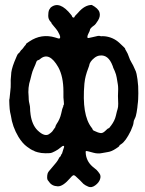

<svg xmlns="http://www.w3.org/2000/svg" viewBox="-20 -588 587 778"><path d="M179 -548 185 -557Q221 -588 269 -527Q272 -523 272 -521.5Q272 -520 274.5 -518Q277 -516 279.5 -517Q282 -518 282 -519.5Q282 -521 285 -524.5Q288 -528 296 -536Q323 -568 352 -568Q378 -554 383 -538.5Q388 -523 377.5 -505.5Q367 -488 360 -484Q344 -473 344 -465Q344 -463 339 -453.5Q334 -444 334 -438.5Q334 -433 339 -434Q344 -435 353 -437Q383 -445 385 -442L391 -441Q391 -442 405 -441Q439 -437 463.5 -414.5Q488 -392 487 -391Q486 -390 492 -380.5Q498 -371 502 -358.5Q506 -346 513 -334.5Q520 -323 524 -313Q528 -303 530.5 -298.5Q533 -294 537 -267Q541 -240 540.5 -210Q540 -180 539 -174.5Q538 -169 537.5 -162Q537 -155 536.5 -151.5Q536 -148 533.5 -132Q531 -116 526 -107Q521 -98 521 -90.5Q521 -83 510 -58Q489 -15 471 -4Q464 0 463.5 3Q463 6 450 14Q432 26 417.5 28Q403 30 395 32Q377 36 359 31Q331 23 328.5 24Q326 25 328 39Q333 71 361 92Q374 102 377.5 107.5Q381 113 383 115Q390 124 385.5 138Q381 152 366 163Q351 174 338 168.5Q325 163 318 157Q300 138 296.5 135.5Q293 133 288.5 128Q284 123 279.5 122Q275 121 265 133Q235 168 214 167Q190 166 179 149Q176 145 173.5 142Q171 139 171 130.5Q171 122 173 115Q175 108 189 93Q212 67 216.5 57.5Q221 48 223 47.5Q225 47 227 41.5Q229 36 230.5 35Q232 34 232 32Q232 30 234 25.5Q236 21 236 19L240 7Q240 3 236.5 3Q233 3 224.5 10.5Q216 18 203.5 24.5Q191 31 186 32Q181 33 164 33Q147 33 133 29Q119 25 119 24Q119 23 113.5 21.5Q108 20 89.5 6.5Q71 -7 55 -33Q30 -75 24 -120Q23 -124 21 -133.5Q19 -143 18 -164.5Q17 -186 18 -187Q19 -188 19 -192Q19 -197 21.5 -216Q24 -235 23.5 -250.5Q23 -266 24 -272Q25 -278 25 -284Q25 -304 38 -337Q51 -370 54 -371Q57 -372 61.5 -379Q66 -386 67 -386Q68 -386 73.5 -393Q79 -400 79 -400.5Q79 -401 82.5 -404.5Q86 -408 85.5 -409.5Q85 -411 99 -420Q148 -453 204 -436Q218 -431 221 -432Q227 -435 220.5 -449Q214 -463 207.5 -470.5Q201 -478 197.5 -482.5Q194 -487 191 -490.5Q188 -494 188.5 -495Q189 -496 184 -501Q175 -511 175.5 -525.5Q176 -540 177.5 -543.5Q179 -547 179 -548ZM436 -322Q419 -367 385 -363Q373 -362 362 -353Q343 -338 341 -321Q340 -318 336.5 -308.5Q333 -299 332 -296Q331 -293 327.5 -280.5Q324 -268 322 -249Q311 -122 351 -71Q355 -66 355 -64.5Q355 -63 357.5 -60.5Q360 -58 361.5 -58Q363 -58 369.5 -54.5Q376 -51 386 -49Q396 -47 406.5 -57.5Q417 -68 419.5 -68Q422 -68 424.5 -72Q427 -76 427.5 -76Q428 -76 430 -79Q445 -99 449.5 -119Q454 -139 456.5 -146Q459 -153 459 -167.5Q459 -182 458.5 -183.5Q458 -185 458 -199Q460 -232 457.5 -246Q455 -260 453 -273Q451 -286 445 -300Q437 -317 437.5 -317.5Q438 -318 436 -322ZM216 -316Q180 -379 144 -350Q139 -345 134 -344Q129 -343 126.5 -335Q124 -327 117.5 -313Q111 -299 108 -286Q105 -273 103 -266Q92 -233 96 -197Q96 -192 96.5 -184Q97 -176 99.5 -166.5Q102 -157 102 -147Q102 -137 103 -132Q104 -127 104 -123Q110 -82 132 -60Q163 -30 182 -47Q183 -48 183.5 -48Q184 -48 186 -50Q192 -55 193 -57Q194 -59 196.5 -62Q199 -65 198.5 -65Q198 -65 201.5 -69Q205 -73 204.5 -74.5Q204 -76 209 -85Q223 -105 228 -128Q233 -151 234.5 -152.5Q236 -154 236.5 -158.5Q237 -163 238 -163Q240 -163 238.5 -177Q237 -191 237 -193Q237 -195 237 -197Q237 -202 237 -217Q237 -278 216 -316Z"/></svg>

Font: TT2020 Style E
Style: Regular
Weight: 400
Version: Version 00.2